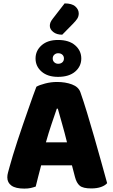

<svg xmlns="http://www.w3.org/2000/svg" viewBox="-20 -1098 667 1129"><path d="M403 -126H222Q212 -90 204.5 -59Q197 -28 190 -1Q176 4 160.5 7.5Q145 11 123 11Q72 11 47.5 -6.5Q23 -24 23 -55Q23 -69 27 -83Q31 -97 36 -116Q43 -143 55.5 -183.5Q68 -224 83 -270.5Q98 -317 115 -365.5Q132 -414 147 -457.5Q162 -501 174.5 -535.5Q187 -570 194 -588Q211 -598 245.5 -607Q280 -616 315 -616Q365 -616 403.5 -601.5Q442 -587 453 -555Q471 -504 492 -435Q513 -366 534 -292.5Q555 -219 575 -147.5Q595 -76 610 -21Q598 -7 574 1.5Q550 10 517 10Q468 10 449 -6Q430 -22 421 -57ZM314 -459Q300 -418 283 -368Q266 -318 250 -261H374Q360 -318 345.5 -368.5Q331 -419 320 -459ZM360 -1078Q403 -1078 423 -1060Q443 -1042 443 -1019Q443 -1002 434.5 -988.5Q426 -975 408 -957L346 -894Q313 -894 293 -910Q273 -926 273 -946Q273 -956 276.5 -965.5Q280 -975 291 -989ZM189 -754Q189 -800 224.5 -831.5Q260 -863 321 -863Q386 -863 422 -831.5Q458 -800 458 -754Q458 -708 422 -677Q386 -646 321 -646Q260 -646 224.5 -677Q189 -708 189 -754ZM290 -754Q290 -740 299.5 -731.5Q309 -723 322 -723Q337 -723 346.5 -731.5Q356 -740 356 -754Q356 -768 346.5 -776.5Q337 -785 322 -785Q309 -785 299.5 -776.5Q290 -768 290 -754Z"/></svg>

Font: Baloo Thambi 2 ExtraBold
Style: Regular
Weight: 800
Designer: Aadarsh Rajan and Ek Type
Foundry: Ek Type
Version: Version 1.640;hotconv 1.0.111;makeotfexe 2.5.65597; ttfautoh